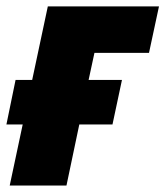

<svg xmlns="http://www.w3.org/2000/svg" viewBox="-31 -573 511 593"><path d="M-1 0 39.1 -188.5H-11.2L17.1 -326.2H68.4L116.7 -553.2H460L429.2 -409.7H260.7L242.7 -326.2H345.7L316.4 -188.5H213.9L174.3 0Z"/></svg>

Font: Open Sans SemiCondensed ExtraBold
Style: Italic
Weight: 800
Width: 4
Italic angle: -12°
Designer: Monotype Design Team
Foundry: Monotype Imaging Inc.
Version: Version 3.003